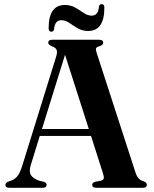

<svg xmlns="http://www.w3.org/2000/svg" viewBox="-20 -888 726 908"><path d="M200.5 -14Q200.5 0 182 0H24Q5.5 0 5.5 -14Q5.5 -22.5 18 -28.5L35.5 -35Q51 -41 62.8 -55.5Q74.5 -70 85 -103.5L245.5 -620Q252 -641 247.8 -651.8Q243.5 -662.5 227 -668.5Q208 -676.5 208 -686Q208 -700 227 -700H449Q468 -700 468 -686Q468 -675 450 -669Q437 -666 434.5 -659.8Q432 -653.5 437 -638.5L621 -71.5Q632 -37 658.5 -31Q674.5 -25 674.5 -14Q674.5 0 655.5 0H435Q416 0 416 -14Q416 -24 430.5 -28.5L457 -33.5Q469.5 -37 470.8 -45Q472 -53 466.5 -69.5L410.5 -245H168L125.5 -107Q116 -76.5 126.2 -60Q136.5 -43.5 165 -33.5L186.5 -28.5Q200.5 -23.5 200.5 -14ZM178.5 -278H400L287.5 -629ZM397 -741.5Q369.5 -741.5 347.8 -754.2Q326 -767 307.5 -779.8Q289 -792.5 270 -792.5Q239 -792.5 235.5 -749Q233 -738 223 -738Q210 -738 210 -754.5Q210 -864.5 286.5 -864.5Q314 -864.5 335.8 -852Q357.5 -839.5 376 -826.8Q394.5 -814 413.5 -814Q445 -814 448 -857Q450.5 -868.5 461 -868.5Q473.5 -868.5 473.5 -851.5Q473.5 -741.5 397 -741.5Z"/></svg>

Font: Fraunces 72pt SemiBold
Style: Regular
Weight: 600
Version: Version 1.000;[b76b70a41]